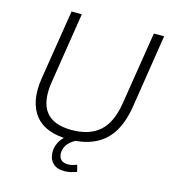

<svg xmlns="http://www.w3.org/2000/svg" viewBox="-128 -808 980 1102"><g transform="rotate(15 362.0 -257.0)"><path d="M333 8Q266 8 216 -10.5Q166 -29 135 -67Q104 -105 93 -161.5Q82 -218 94 -292L160 -705H221L155 -286Q136 -166 181.5 -107Q227 -48 335 -48Q441 -48 501 -101Q561 -154 580 -272L649 -705H710L641 -265Q626 -174 588.5 -113.5Q551 -53 487 -22.5Q423 8 333 8ZM356 191Q311 191 287 166.5Q263 142 263 103Q263 58 292 21.5Q321 -15 367 -34L388 0Q362 11 345 26Q328 41 319.5 58.5Q311 76 311 95Q311 119 324.5 133.5Q338 148 365 148Q378 148 391 145Q404 142 419 136L429 176Q416 181 396.5 186Q377 191 356 191Z"/></g></svg>

Font: Nunito Sans 12pt Light
Style: Italic
Weight: 300
Italic angle: -9°
Designer: Vernon Adams
Foundry: Vernon Adams
Version: Version 3.101;gftools[0.9.27]